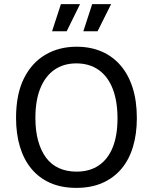

<svg xmlns="http://www.w3.org/2000/svg" viewBox="-20 -900 743 933"><path d="M351 13Q279 13 224.5 -11Q170 -35 133 -79.5Q96 -124 77 -186.5Q58 -249 58 -327Q58 -442 96 -518.5Q134 -595 200.5 -634Q267 -673 352 -673Q419 -673 473 -650Q527 -627 565.5 -582.5Q604 -538 624.5 -473.5Q645 -409 645 -326Q645 -249 626 -186Q607 -123 569.5 -79Q532 -35 477.5 -11Q423 13 351 13ZM352 -66Q416 -66 460.5 -96.5Q505 -127 528 -184.5Q551 -242 551 -325Q551 -409 527.5 -469Q504 -529 459 -560.5Q414 -592 351 -592Q289 -592 244.5 -561Q200 -530 176 -471Q152 -412 152 -327Q152 -264 165.5 -215.5Q179 -167 204 -133.5Q229 -100 266.5 -83Q304 -66 352 -66ZM304 -748H233L276 -880H369ZM454 -748H385L428 -880H520Z"/></svg>

Font: Bricolage Grotesque 28pt
Style: Regular
Weight: 400
Version: Version 1.001;gftools[0.9.33.dev8+g029e19f]